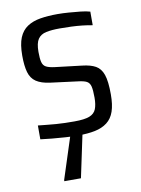

<svg xmlns="http://www.w3.org/2000/svg" viewBox="-81 -574 601 820"><g transform="rotate(-10 219.0 -164.0)"><path d="M221 8Q196 8 167 6Q138 4 110.5 1.5Q83 -1 61 -4V-64Q81 -62 100 -60Q119 -58 138.5 -56.5Q158 -55 177.5 -54.5Q197 -54 218 -54Q262 -54 283.5 -62.5Q305 -71 312.5 -90Q320 -109 320 -139Q320 -172 316 -188Q312 -204 300 -210.5Q288 -217 261 -220L144 -235Q106 -240 84.5 -254.5Q63 -269 55 -297Q47 -325 47 -369Q47 -418 59 -447Q71 -476 94.5 -491.5Q118 -507 151 -512.5Q184 -518 226 -518Q249 -518 275 -516Q301 -514 325 -511.5Q349 -509 366 -504V-445Q345 -449 322.5 -451.5Q300 -454 275.5 -455Q251 -456 224 -456Q190 -456 166 -451Q142 -446 130 -428.5Q118 -411 118 -373Q118 -344 122 -328.5Q126 -313 138.5 -306.5Q151 -300 175 -297L292 -283Q328 -279 349.5 -267Q371 -255 381 -226.5Q391 -198 391 -141Q391 -96 381 -67Q371 -38 349.5 -21.5Q328 -5 296.5 1.5Q265 8 221 8ZM131 190V185L195 -13H245V-8L203 190Z"/></g></svg>

Font: Saira SemiCondensed
Style: Regular
Weight: 400
Width: 4
Designer: Hector Gatti with collaboration of the Omnibus-Type team
Foundry: Omnibus-Type
Version: Version 1.101